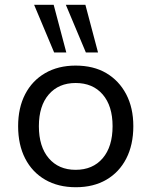

<svg xmlns="http://www.w3.org/2000/svg" viewBox="-20 -776 635 805"><path d="M298 9Q224 9 169.5 -22.5Q115 -54 85.5 -111.5Q56 -169 56 -247Q56 -324 85.5 -381Q115 -438 169.5 -469.5Q224 -501 297 -501Q372 -501 425.5 -469.5Q479 -438 509 -381Q539 -324 539 -247Q539 -169 509.5 -111.5Q480 -54 426 -22.5Q372 9 298 9ZM297 -64Q369 -64 410.5 -112.5Q452 -161 452 -247Q452 -332 410.5 -380Q369 -428 297 -428Q226 -428 184.5 -380Q143 -332 143 -247Q143 -161 184.5 -112.5Q226 -64 297 -64ZM340 -556 256 -756H338L391 -556ZM207 -556 123 -756H205L258 -556Z"/></svg>

Font: Nunito Sans 9pt
Style: Regular
Weight: 400
Version: Version 3.101;gftools[0.9.27]